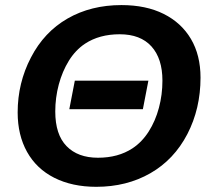

<svg xmlns="http://www.w3.org/2000/svg" viewBox="-20 -718 818 748"><path d="M453.1 -698.2Q548.8 -698.2 617.7 -663.8Q686.5 -629.4 723.9 -566.2Q761.2 -502.9 761.2 -415.5Q761.2 -294.9 710 -195.8Q658.2 -96.2 565.9 -43.2Q473.6 9.8 355 9.8Q261.2 9.8 191.4 -25.4Q122.1 -60.5 85.4 -126.2Q48.8 -191.9 48.8 -279.8Q48.8 -395 100.6 -494.1Q151.9 -593.3 243.2 -645.8Q334.5 -698.2 453.1 -698.2ZM446.3 -584.5Q367.2 -584.5 311.5 -547.9Q274.4 -523.4 248.5 -481.7Q222.7 -439.9 209 -388.7Q195.3 -337.4 195.3 -283.7Q195.3 -193.8 239.3 -148.7Q283.2 -103.5 361.8 -103.5Q440.4 -103.5 496.1 -140.1Q533.2 -164.6 559.3 -205.6Q585.4 -246.6 599.1 -297.9Q612.8 -349.1 612.8 -403.8Q612.8 -489.7 570.1 -537.1Q527.3 -584.5 446.3 -584.5ZM558.1 -403.8 536.6 -292.5H250L271.5 -403.8Z"/></svg>

Font: Arimo
Style: Italic
Weight: 400
Italic angle: -12°
Designer: Steve Matteson
Foundry: Monotype Imaging Inc.
Version: Version 1.33